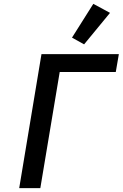

<svg xmlns="http://www.w3.org/2000/svg" viewBox="-20 -980 640 1000"><path d="M196 -698H599L583 -605H291L190 0H80ZM418 -749 355 -784 466 -960 553 -913Z"/></svg>

Font: IBM Plex Mono Medium
Style: Italic
Weight: 500
Italic angle: -9°
Monospace: yes
Designer: Mike Abbink, Paul van der Laan, Pieter van Rosmalen
Foundry: Bold Monday
Version: Version 2.3